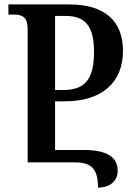

<svg xmlns="http://www.w3.org/2000/svg" viewBox="-20 -734 611 868"><path d="M423 114C479 114 512 83 512 38C512 -28 457 -56 358 -56H229V-276H273C442 -276 536 -362 536 -504C536 -639 454 -714 293 -714H18V-668H45C83 -668 105 -654 105 -602V0H317C392 0 423 27 423 114ZM229 -327V-662H278C368 -662 405 -612 405 -500C405 -376 365 -327 264 -327Z"/></svg>

Font: Noto Serif Georgian SemiCondensed Semi
Style: Regular
Weight: 600
Width: 4
Designer: Monotype Design Team
Foundry: Monotype Imaging Inc.
Version: Version 1.901